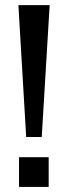

<svg xmlns="http://www.w3.org/2000/svg" viewBox="-20 -739 269 759"><path d="M145 -197.3 176.3 -718.8H52.7L83.5 -197.3ZM172.4 0V-117.7H55.2V0Z"/></svg>

Font: Winston
Style: Regular
Weight: 400
Designer: Vernon Adams, Kim Jin-seong, David Berlow, Cristiano Sobral
Foundry: The Winston Project Authors
Version: Version 3.004